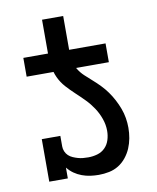

<svg xmlns="http://www.w3.org/2000/svg" viewBox="-79 -735 657 805"><g transform="rotate(-10 250.0 -333.0)"><path d="M400 -450H50V-530H155V-674H245V-530H400ZM277 8Q259 8 241 5.5Q223 3 205.5 -3.5Q188 -10 173 -20.5Q158 -31 146 -46V0H67V-181H146V-136Q146 -125 150.5 -114.5Q155 -104 163 -96.5Q171 -89 181.5 -84.5Q192 -80 202.5 -77Q213 -74 224 -73Q235 -72 246 -72Q266 -72 285 -77.5Q304 -83 317.5 -96.5Q331 -110 337 -129Q343 -148 343 -168Q343 -194 334 -219.5Q325 -245 310.5 -267Q296 -289 277.5 -308Q259 -327 239.5 -345Q220 -363 202 -383Q184 -403 173 -427Q162 -451 158.5 -477.5Q155 -504 155 -530H245Q245 -509 248 -487.5Q251 -466 262 -447.5Q273 -429 288.5 -414.5Q304 -400 320 -386Q336 -372 351 -356.5Q366 -341 378.5 -323.5Q391 -306 401 -287Q411 -268 418.5 -248Q426 -228 429.5 -207Q433 -186 433 -165Q433 -143 429 -121Q425 -99 416.5 -79Q408 -59 394 -41.5Q380 -24 361.5 -12.5Q343 -1 321 3.5Q299 8 277 8Z"/></g></svg>

Font: Iosevka Slab Medium
Style: Regular
Weight: 500
Monospace: yes
Designer: Belleve Invis
Foundry: Belleve Invis
Version: Version 11.1.1; ttfautohint (v1.8.3)